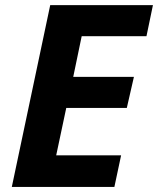

<svg xmlns="http://www.w3.org/2000/svg" viewBox="-20 -734 621 754"><path d="M177.2 -713.9H580.6L555.2 -591.8H300.8L267.6 -432.1H505.9L478 -310.1H240.2L200.7 -124H455.6L429.2 0H26.4Z"/></svg>

Font: Viking Open Sans
Style: Bold Italic
Weight: 700
Italic angle: -12°
Foundry: Ascender Corporation
Version: Version 2.000